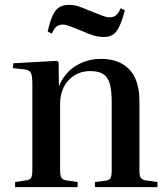

<svg xmlns="http://www.w3.org/2000/svg" viewBox="-20 -769 691 789"><path d="M42 0V-21L88 -28Q104 -30 108.5 -39.5Q113 -49 113 -75V-423Q113 -457 107 -469.5Q101 -482 79 -484L33 -489L35 -509L214 -519L221 -513L222 -416H223Q246 -471 292.5 -499Q339 -527 394 -527Q446 -527 481.5 -507Q517 -487 535 -448.5Q553 -410 553 -353V-68Q553 -46 559 -37.5Q565 -29 584 -27L627 -21V0H370V-21L410 -26Q429 -28 434 -37Q439 -46 439 -68V-351Q439 -398 431 -425.5Q423 -453 403.5 -465Q384 -477 350 -477Q315 -477 287 -460Q259 -443 243 -413Q227 -383 227 -342V-71Q227 -49 232 -39.5Q237 -30 252 -28L299 -21V0ZM407 -617Q386 -617 365.5 -623Q345 -629 316 -642Q289 -653 274.5 -658.5Q260 -664 252.5 -666Q245 -668 239 -668Q225 -668 214.5 -661.5Q204 -655 193 -631L176 -639Q185 -681 196.5 -705.5Q208 -730 224 -739.5Q240 -749 263 -749Q283 -749 302 -743Q321 -737 351 -724Q388 -709 403 -703.5Q418 -698 431 -698Q446 -698 455.5 -705Q465 -712 476 -735L493 -727Q482 -684 470 -659.5Q458 -635 443 -626Q428 -617 407 -617Z"/></svg>

Font: Literata 60pt Medium
Style: Regular
Weight: 500
Designer: Latin by Veronika Burian and Jose Scaglione. Greek by Irene Vlachou. Cyrillic by Vera Evstafieva.
Foundry: TypeTogether
Version: Version 3.103;gftools[0.9.29]